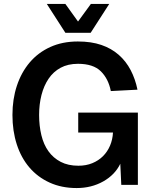

<svg xmlns="http://www.w3.org/2000/svg" viewBox="-20 -936 766 972"><path d="M368 16Q292 16 231.5 -11.5Q171 -39 129 -88Q87 -137 65 -205Q43 -273 43 -354Q43 -434 65.5 -502Q88 -570 130.5 -620Q173 -670 234.5 -698Q296 -726 374 -726Q442 -726 493 -708.5Q544 -691 581 -658.5Q618 -626 641.5 -581Q665 -536 676 -482L541 -475Q529 -537 490.5 -575Q452 -613 375 -613Q324 -613 287 -593Q250 -573 226 -537.5Q202 -502 190 -455Q178 -408 178 -354Q178 -299 189.5 -251.5Q201 -204 225.5 -170Q250 -136 287.5 -116.5Q325 -97 377 -97Q416 -97 447.5 -110Q479 -123 501.5 -145.5Q524 -168 537 -198.5Q550 -229 552 -265H376V-366H678V0H594L589 -107Q562 -51 502.5 -17.5Q443 16 368 16ZM217 -916H311L375 -827L440 -916H533L439 -770H311Z"/></svg>

Font: Geist SemBd
Style: Regular
Weight: 400
Designer: Basement.studio, Andrés Briganti, Mateo Zaragoza
Foundry: Basement.studio, Vercel, Andrés Briganti, Guido Ferreyra, Mateo Zaragoza
Version: Version 1.401